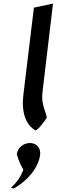

<svg xmlns="http://www.w3.org/2000/svg" viewBox="-20 -741 344 1076"><path d="M111 210C95 254 67 289 41 311C45 312 50 313 57 315C135 273 196 198 205 126C209 92 189 65 156 61C151 60 146 60 141 61H140C108 64 78 89 74 124C84 158 98 189 111 210ZM179 -10C196 -15 234 -66 242 -82C240 -112 209 -154 218 -224L277 -721L170 -698L111 -210C99 -112 124 -41 179 -10Z"/></svg>

Font: Bluebird
Style: LiExtObl
Weight: 300
Designer: Jasper
Foundry: Cannot Into Space Fonts
Version: Version 0.98